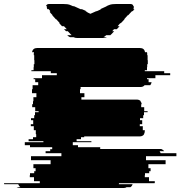

<svg xmlns="http://www.w3.org/2000/svg" viewBox="-116 -940 902 960"><path d="M687 -174H766V-159H614V-139H712V-119H626V-99H637V-84H630V-74H609V-64H608V-54H629V-34H658V-27Q658 -25 657 -24H479Q478 -22 478 -19H547Q544 -9 536 -4H517Q512 0 503 0H-18Q-26 0 -33 -4H-14Q-21 -9 -25 -19H-95Q-96 -21 -96 -24H83V-34H54V-54H33V-64H34V-74H55V-84H62V-99H51V-119H137V-139H39V-159H191V-174H112V-184H135V-194H145V-204H34V-214H8V-229H101V-234H27V-244H49V-254H65V-269H63V-289H53V-309H38V-319H50V-339H39V-349H55V-364H59V-379H77V-384H60V-404H45V-419H49V-434H51V-454H66V-474H44V-494H47V-514H75V-529H60V-544H52V-549H94V-564H168V-574H138V-584H41V-589H52V-604H53V-619H56V-639H55V-664H53V-673Q53 -677 54 -679H44Q48 -700 70 -700H583Q606 -700 609 -679H619Q620 -677 620 -673V-664H622V-639H623V-619H620V-604H619V-589H608V-584H705V-574H735V-564H661V-549H619V-544H627V-529H642Q640 -519 635 -514H607Q600 -505 587 -505H287V-494H284V-474H306V-454H291V-442H569Q580 -442 588 -434H586Q591 -429 593 -419H590V-404H605V-384H622V-379H604V-364H600V-349H584V-339H595V-319H583V-309H598V-289H608V-285Q608 -274 603 -269H605Q597 -258 583 -258H305V-254H289V-244H267V-234H341V-229H248V-214H274V-204H385V-195H693Q698 -195 701 -194H690Q700 -191 705 -184H682Q686 -178 687 -174ZM551 -894H556L554 -891L547 -884H544L539 -879L525 -864H523L505 -844H507L488 -824H485L472 -809H482L468 -794H454L445 -784H455L441 -769Q440 -768 438.5 -767Q437 -766 436 -764H415Q408 -757 401 -754H419Q412 -750 400 -750H270Q259 -750 252 -754H234Q227 -757 220 -764H242Q241 -766 239.5 -767Q238 -768 237 -769L223 -784H214L204 -794H218L204 -809H194L180 -824H183L165 -844H163L145 -864H147L133 -879H136L132 -884H136L130 -891Q128 -893 128 -894H121Q118 -899 118 -904Q118 -906 118.5 -907Q119 -908 119 -909H114Q117 -920 129 -920H200Q210 -920 220 -919Q230 -918 240 -913L249 -909H254L287 -894H294L316 -884H311L322 -879H319L336 -871L354 -879L365 -884H368L390 -894H385L418 -909H416L425 -913Q436 -918 445.5 -919Q455 -920 465 -920H536Q549 -920 551 -909H553V-904Q553 -900 551 -894Z"/></svg>

Font: Rubik Glitch
Style: Regular
Weight: 400
Designer: Hubert and Fischer, NaN
Foundry: Hubert and Fischer, NaN
Version: Version 2.200